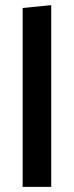

<svg xmlns="http://www.w3.org/2000/svg" viewBox="-20 -726 287 746"><path d="M179 0V-706L68 -695V0Z"/></svg>

Font: Catamaran Thin SemiBold
Style: Regular
Weight: 600
Version: Version 2.000